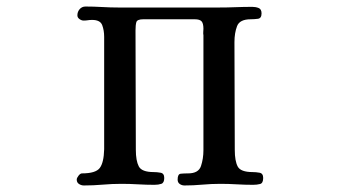

<svg xmlns="http://www.w3.org/2000/svg" viewBox="-20 -564 1040 588"><path d="M786 -19Q786 -3 776.5 -0.5Q767 2 755 2Q730 2 705 0.5Q680 -1 655 -1Q627 -1 599.5 1.5Q572 4 545 4Q537 4 530.5 -0.5Q524 -5 524 -14Q524 -31 533.5 -32Q543 -33 556 -33Q588 -33 595.5 -55.5Q603 -78 603 -104V-456Q602 -461 602.5 -466.5Q603 -472 603 -476Q603 -492 597.5 -498.5Q592 -505 576 -505H419Q400 -505 397.5 -496Q395 -487 395 -471Q395 -380 395.5 -288.5Q396 -197 396 -105Q396 -72 405 -54.5Q414 -37 451 -37Q461 -37 472 -35Q483 -33 483 -19Q483 -4 474 -1Q465 2 453 2Q428 2 402.5 0.5Q377 -1 352 -1Q323 -1 294.5 1.5Q266 4 237 4Q229 4 222 -0.5Q215 -5 215 -14Q215 -19 220.5 -26Q226 -33 231 -33Q273 -33 285.5 -49.5Q298 -66 299 -107V-451Q299 -471 293 -487Q287 -503 262 -503Q255 -503 249 -502Q243 -501 236 -501Q230 -501 223.5 -505.5Q217 -510 217 -517Q217 -528 224 -536Q231 -544 242 -544Q267 -544 292.5 -542.5Q318 -541 343 -541H650Q676 -541 701.5 -542Q727 -543 753 -543Q763 -543 772 -539.5Q781 -536 781 -523Q781 -508 770 -506.5Q759 -505 748 -505Q714 -505 706 -484Q698 -463 698 -435Q698 -353 698.5 -270.5Q699 -188 699 -105Q699 -71 708 -54Q717 -37 754 -37Q764 -37 775 -35Q786 -33 786 -19Z"/></svg>

Font: Kaisei Opti Medium
Style: Regular
Weight: 500
Designer: Font-Kai, 金井和夫
Foundry: KAZUO KANAI
Version: Version 5.003